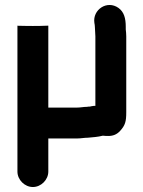

<svg xmlns="http://www.w3.org/2000/svg" viewBox="-20 -568 576 771"><path d="M50 -460V-85L174 -137V-465L143 -464C131 -464 50 -464 50 -460ZM174 121V-12H290C305 -12 318 -15 333 -15C354 -17 373 -18 392 -23H395C402 -22 408 -22 415 -22C434 -22 449 -28 462 -42C483 -65 487 -80 487 -118V-422C487 -432 486 -441 485 -450V-460C485 -495 478 -520 456 -536C410 -569 351 -529 359 -476C360 -470 361 -466 361 -460C361 -448 363 -435 363 -422V-143H358C350 -142 344 -141 341 -140C338 -140 334 -140 329 -139C316 -139 303 -136 290 -136H174V-460C174 -464 93 -464 81 -464C50 -464 50 -465 50 -465V121C50 154 79 183 112 183C145 183 174 154 174 121Z"/></svg>

Font: Electronic
Style: Thk
Weight: 900
Version: Version 1.011